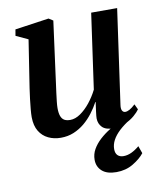

<svg xmlns="http://www.w3.org/2000/svg" viewBox="-85 -611 739 892"><g transform="rotate(-10 285.0 -165.0)"><path d="M166 11Q133.5 11 107 -1.8Q80.5 -14.5 64.8 -40.2Q49 -66 48.5 -106.5Q48.5 -122 50.5 -144Q52.5 -166 55.5 -190.8Q58.5 -215.5 62 -239.2Q65.5 -263 68.5 -281.5L97 -465.5L40 -492L45 -521.5L205 -544.5L225.5 -531.5L192.5 -285Q190 -265 186.8 -242.2Q183.5 -219.5 180.8 -197.8Q178 -176 176 -157.8Q174 -139.5 174 -127.5Q174 -104 179.2 -89.8Q184.5 -75.5 195.2 -69.2Q206 -63 223 -63Q247 -63 271.5 -80Q296 -97 317.8 -124.2Q339.5 -151.5 355 -182.5L405 -537H527.5L464.5 -90.5Q462 -73 467 -64.2Q472 -55.5 481.5 -55.5Q490.5 -55.5 502 -61.8Q513.5 -68 529 -82.5L541 -57Q533 -45 514.8 -29.2Q496.5 -13.5 470.8 -1.8Q445 10 414 10Q378 10 361.5 -6.5Q345 -23 344.5 -48.5Q344.5 -52.5 345.2 -61Q346 -69.5 347.5 -80.8Q349 -92 350.5 -103.5Q352 -115 353.5 -124.5L352 -125Q338 -99 319.5 -74.8Q301 -50.5 277.8 -31.2Q254.5 -12 226.8 -0.5Q199 11 166 11ZM392.5 213Q348 213 325 192.5Q302 172 302 139Q302 112.5 315 89.8Q328 67 349.5 47.2Q371 27.5 397.5 11.2Q424 -5 451 -18.5L472 -31L500 -19Q466.5 1.5 444.2 22.2Q422 43 411 63.8Q400 84.5 400 106Q400 125.5 410 135.5Q420 145.5 438 145.5Q456.5 145.5 475.2 136.8Q494 128 513 112L525.5 147Q507 171 472 192Q437 213 392.5 213Z"/></g></svg>

Font: Merriweather 72pt SemiBold
Style: Italic
Weight: 600
Italic angle: -7.8°
Version: Version 2.101